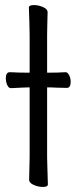

<svg xmlns="http://www.w3.org/2000/svg" viewBox="-20 -727 303 758"><path d="M166 -440H168Q210 -440 238 -442H239Q247 -442 253 -430Q259 -418 259 -404Q259 -380 244 -380L201 -381Q190 -382 168 -382H166V-105L167 -67L169 1Q169 11 149 11Q131 11 113 3Q95 -5 95 -17L97 -105V-382H91L65 -381L24 -379H23Q14 -379 8.5 -391.5Q3 -404 3 -418Q3 -442 19 -442Q55 -440 91 -440H97V-590L96 -639L94 -697Q94 -707 114 -707Q132 -707 150 -699Q168 -691 168 -679Q168 -658 167 -643L166 -590Z"/></svg>

Font: Fusion Kai T
Style: Regular
Weight: 400
Designer: Fontworks Inc.
Version: Version 24.134;May 13, 2024